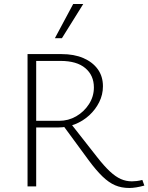

<svg xmlns="http://www.w3.org/2000/svg" viewBox="-20 -927 738 955"><path d="M117 0V-658H285Q349 -658 395 -638Q441 -618 466.5 -582.5Q492 -547 492 -498Q492 -456 473.5 -419Q455 -382 424 -353.5Q393 -325 353 -309Q313 -293 269 -293H135V-326H274Q320 -326 359 -348.5Q398 -371 422.5 -409Q447 -447 447 -492Q447 -552 404.5 -588Q362 -624 281 -624H160V0ZM623 8Q584 8 552.5 -5.5Q521 -19 489.5 -49.5Q458 -80 421 -130L291 -307L327 -319L462 -147Q498 -101 526.5 -74.5Q555 -48 581 -36.5Q607 -25 636 -25Q646 -25 659.5 -26.5Q673 -28 688 -32L698 -4Q676 2 657.5 5Q639 8 623 8ZM253 -737 344 -907H394L288 -737Z"/></svg>

Font: Ysabeau Infant ExtraLight
Style: Regular
Weight: 250
Designer: Christian Thalmann (Catharsis Fonts)
Version: Version 2.001;gftools[0.9.30]; featfreeze: ss01,ss02,lnum